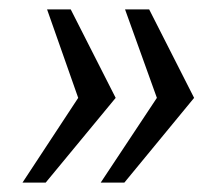

<svg xmlns="http://www.w3.org/2000/svg" viewBox="-20 -460 476 410"><path d="M195 -70 315 -251 247 -440H298.5L394.5 -251L245.5 -70ZM28 -70 147 -251 80.5 -440H131L227 -251L77.5 -70Z"/></svg>

Font: Public Sans
Style: Italic
Weight: 400
Italic angle: -8°
Designer: The Public Sans project authors (U.S. Web Design System). Libre Franklin designed by Pablo Impallari and Rodrigo Fuenzal
Version: Version 1.008; ttfautohint (v1.8.1) -l 8 -r 50 -G 200 -x 14 